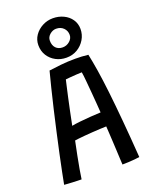

<svg xmlns="http://www.w3.org/2000/svg" viewBox="-170 -1021 879 1119"><g transform="rotate(-20 269.5 -462.0)"><path d="M137 7.5Q127.5 7.5 113.2 7Q99 6.5 83.5 5.8Q68 5 54 4.2Q40 3.5 30.5 2.5Q35.5 -23.5 44.8 -70.5Q54 -117.5 67 -177.2Q80 -237 94.5 -302.5Q109 -368 124.2 -432.8Q139.5 -497.5 153.5 -554.5Q167.5 -611.5 178.5 -652.5Q209 -657 252.8 -661.5Q296.5 -666 342 -666Q361.5 -666 382.5 -665Q403.5 -664 422.5 -661.5Q432 -617.5 441.8 -556.5Q451.5 -495.5 460.8 -414.5Q470 -333.5 479.2 -230.8Q488.5 -128 497.5 0Q486 2 467 3.8Q448 5.5 427.8 6.5Q407.5 7.5 390.5 7.5Q389.5 -7 388.5 -30.5Q387.5 -54 386 -82.8Q384.5 -111.5 383 -140.2Q381.5 -169 380 -193.5Q378.5 -218 377.5 -233.5Q361.5 -233 338.5 -232Q315.5 -231 290.2 -229.2Q265 -227.5 241.8 -225.5Q218.5 -223.5 201.5 -221.5Q184.5 -219.5 179 -218.5Q170 -176 161.5 -132.8Q153 -89.5 146.5 -52.8Q140 -16 137 7.5ZM192.5 -304.5Q211 -308.5 243.8 -312Q276.5 -315.5 312.2 -318Q348 -320.5 374.5 -321.5Q373.5 -337 371 -371Q368.5 -405 365 -445.5Q361.5 -486 358.2 -522.2Q355 -558.5 351.5 -578.5Q340 -578.5 318.8 -577.2Q297.5 -576 277.8 -574.2Q258 -572.5 250 -571.5Q247 -558.5 241 -532.2Q235 -506 227 -469.8Q219 -433.5 210.2 -391.2Q201.5 -349 192.5 -304.5ZM298 -689Q262 -689 232.5 -704.8Q203 -720.5 185.2 -748.5Q167.5 -776.5 167.5 -813.5Q167.5 -846.5 186 -873.5Q204.5 -900.5 234.8 -916.5Q265 -932.5 299.5 -932.5Q335.5 -932.5 365.5 -918.2Q395.5 -904 413.2 -878.2Q431 -852.5 431 -819Q431 -784 413.2 -754.2Q395.5 -724.5 365.8 -706.8Q336 -689 298 -689ZM297.5 -753Q322 -753 341 -769.5Q360 -786 360 -808Q360 -833.5 342.5 -851Q325 -868.5 297 -868.5Q276 -868.5 257.8 -853Q239.5 -837.5 239.5 -815Q239.5 -786 255.2 -769.5Q271 -753 297.5 -753Z"/></g></svg>

Font: Grandstander Thin
Style: Regular
Weight: 400
Version: Version 1.200